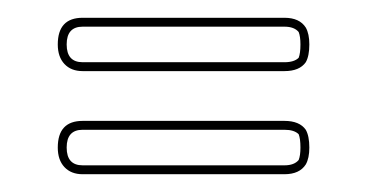

<svg xmlns="http://www.w3.org/2000/svg" viewBox="-20 -409 413 216"><path d="M45 -243Q45 -273 73 -273H300Q317 -273 324 -263Q328 -256 328 -243Q328 -231 324 -224Q317 -213 300 -213H73Q60 -213 52.5 -221Q45 -229 45 -243ZM45 -359Q45 -389 73 -389H300Q317 -389 324 -378Q328 -371 328 -359Q328 -346 324 -339Q317 -329 300 -329H73Q60 -329 52.5 -337Q45 -345 45 -359ZM73 -223H300Q311 -223 316 -229Q318 -234 318 -243Q318 -253 316 -258Q311 -263 300 -263H73Q55 -263 55 -243Q55 -223 73 -223ZM73 -339H300Q311 -339 316 -344Q318 -349 318 -359Q318 -368 316 -373Q311 -379 300 -379H73Q55 -379 55 -359Q55 -339 73 -339Z"/></svg>

Font: Soda Fountain
Style: OutlineOblique
Weight: 400
Version: Version 1.0